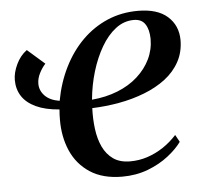

<svg xmlns="http://www.w3.org/2000/svg" viewBox="-44 -572 670 627"><g transform="rotate(-5 291.0 -258.5)"><path d="M114 -380Q102.5 -367.5 94 -350.5Q85.5 -333.5 85.5 -316.5Q85.5 -294 102 -277Q118.5 -260 150 -255Q161 -314.5 185.8 -364Q210.5 -413.5 247 -449.8Q283.5 -486 329.8 -505.8Q376 -525.5 430 -525.5Q493.5 -525.5 526.8 -496Q560 -466.5 560.5 -419Q560.5 -379 543.2 -347.5Q526 -316 495.8 -293Q465.5 -270 426.2 -254.8Q387 -239.5 342.8 -231.5Q298.5 -223.5 254 -222Q252.5 -186.5 256.8 -153.5Q261 -120.5 273.2 -94.5Q285.5 -68.5 307.2 -53.2Q329 -38 362.5 -38Q392 -38 419.2 -47Q446.5 -56 471 -72.2Q495.5 -88.5 516 -111L529 -87.5Q513 -65 484.2 -42.5Q455.5 -20 416.8 -5.2Q378 9.5 332.5 9.5Q269 9.5 227.2 -17.8Q185.5 -45 165.2 -91.2Q145 -137.5 145.5 -194Q145.5 -200 145.8 -209.8Q146 -219.5 147 -227Q101 -230.5 70.5 -244.8Q40 -259 25 -282Q10 -305 10 -335.5Q10 -359.5 22.8 -386.5Q35.5 -413.5 57.5 -429.5ZM414 -497Q381.5 -497 354.5 -476.2Q327.5 -455.5 307 -420.2Q286.5 -385 273.2 -341Q260 -297 255.5 -249.5Q302 -253.5 340.2 -268.8Q378.5 -284 406 -308.8Q433.5 -333.5 448.5 -364.5Q463.5 -395.5 463.5 -431Q463 -461.5 451.2 -479.2Q439.5 -497 414 -497Z"/></g></svg>

Font: Merriweather 120pt
Style: Italic
Weight: 400
Italic angle: -7.8°
Version: Version 2.101